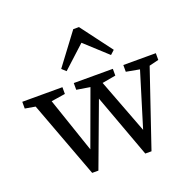

<svg xmlns="http://www.w3.org/2000/svg" viewBox="-131 -876 1023 1016"><g transform="rotate(-20 381.0 -368.5)"><path d="M219 6H254L397 -378H377L518 6H553L716 -474H660L541 -86L561 -87L414 -474H384L242 -86H262L130 -474H40L219 6ZM0 -436 98 -419H118L226 -436V-474H0V-436ZM290 -436 395 -419H415L510 -436V-474H290V-436ZM569 -436 662 -419H682L752 -436V-474H569V-436ZM526 -546 549 -567 417 -743H385L253 -567L276 -546L443 -699H359L526 -546Z"/></g></svg>

Font: Source Serif Variable
Style: Regular
Weight: 389
Designer: Frank Grießhammer
Foundry: Adobe Systems Incorporated
Version: Version 3.001;hotconv 1.0.111;makeotfexe 2.5.65597